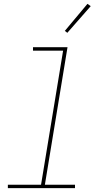

<svg xmlns="http://www.w3.org/2000/svg" viewBox="-20 -981 540 1001"><path d="M371 0H21V-18H194L309 -717H152V-735H332L214 -18H371ZM331 -810 318 -820 436 -961 453 -949Z"/></svg>

Font: Iosevka Thin Oblique
Style: Regular
Weight: 100
Italic angle: -9°
Monospace: yes
Designer: Belleve Invis
Foundry: Belleve Invis
Version: Version 32.5.0; ttfautohint (v1.8.4)